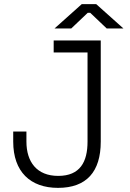

<svg xmlns="http://www.w3.org/2000/svg" viewBox="-20 -896 628 930"><path d="M261 14C399 14 468 -64 468 -210V-700H240V-642H404V-210C404 -112 368 -44 262 -44C158 -44 108 -112 108 -210V-259H44V-210C44 -64 127 14 261 14ZM244 -758H325L405 -834H417L497 -758H578L446 -876H376Z"/></svg>

Font: Meta Space Light
Style: Regular
Weight: 300
Designer: Meta Pool / Florian Karsten
Foundry: Meta Pool / Florian Karsten
Version: Version 2.000;Glyphs 3.1.1 (3137)